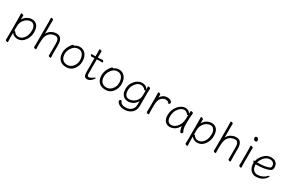

<svg xmlns="http://www.w3.org/2000/svg" viewBox="168 -2223 5859 3913"><g transform="rotate(30 3097.5 -266.5)"><path d="M92 144 94 55V-368Q94 -421 91 -472Q91 -481 105.5 -481Q120 -481 135.5 -473.5Q151 -466 151 -454Q151 -454 150 -401Q150 -401 150 -372L149 -360Q184 -435 267 -468Q306 -484 345 -484Q426 -484 470 -430Q514 -376 514 -269Q514 -162 449 -73.5Q384 15 283 15Q245 15 206.5 -2.5Q168 -20 148 -54V56L151 162Q151 171 137 171Q123 171 107.5 163.5Q92 156 92 144ZM148 -100Q152 -102 156 -102Q168 -102 182.5 -80.5Q197 -59 223 -46Q249 -33 276 -33Q330 -33 371 -67.5Q412 -102 435 -157Q458 -212 458 -282.5Q458 -353 427 -393.5Q396 -434 349.5 -434Q303 -434 262.5 -410.5Q222 -387 192.5 -346Q163 -305 152 -252Q148 -235 148 -100Z M1066 -105 1069 1Q1069 10 1054.5 10Q1040 10 1025 2.5Q1010 -5 1010 -16V-17Q1011 -25 1011 -44L1012 -115V-293Q1012 -382 978 -413Q959 -431 922 -431Q885 -431 848 -416Q740 -372 726 -228Q722 -194 721.5 -161.5Q721 -129 720 -105V-89Q720 -59 723 1Q723 10 709 10Q695 10 679.5 2.5Q664 -5 664 -17L666 -115V-590L663 -697Q663 -706 677.5 -706Q692 -706 707 -698.5Q722 -691 722 -679L720 -580V-358Q758 -436 844 -468Q883 -483 926 -483Q1066 -483 1066 -297Z M1353 -442Q1409 -484 1472 -484Q1557 -484 1610.5 -421Q1664 -358 1664 -251Q1664 -144 1600.5 -64Q1537 16 1432 16Q1327 16 1272.5 -44Q1218 -104 1218 -207Q1218 -289 1268 -374Q1288 -410 1307.5 -431Q1327 -452 1337.5 -452Q1348 -452 1353 -442ZM1427 -35Q1476 -35 1517.5 -63.5Q1559 -92 1584 -139.5Q1609 -187 1609 -245Q1609 -329 1572 -381.5Q1535 -434 1466 -434Q1383 -434 1328 -360Q1273 -289 1273 -207Q1273 -125 1314 -80Q1355 -35 1427 -35Z M1898 -617 1896 -528V-478L1926 -479Q1962 -481 2002 -485H2003Q2015 -485 2024 -472.5Q2033 -460 2033 -448.5Q2033 -437 2023 -437H1985Q1957 -437 1937 -436L1896 -434V-108Q1896 -66 1904 -52Q1912 -38 1934 -38Q1974 -38 2038 -89Q2050 -97 2058 -97Q2066 -97 2066 -88.5Q2066 -80 2054 -63Q2042 -46 2022 -28Q1975 16 1926.5 16Q1878 16 1860 -15.5Q1842 -47 1842 -110V-432H1838Q1816 -431 1795 -430L1774 -428Q1761 -428 1752 -441.5Q1743 -455 1743 -465Q1743 -475 1753 -475H1842V-528L1840 -635Q1840 -644 1854 -644Q1868 -644 1883 -636.5Q1898 -629 1898 -617Z M2275 -442Q2331 -484 2394 -484Q2479 -484 2532.5 -421Q2586 -358 2586 -251Q2586 -144 2522.5 -64Q2459 16 2354 16Q2249 16 2194.5 -44Q2140 -104 2140 -207Q2140 -289 2190 -374Q2210 -410 2229.5 -431Q2249 -452 2259.5 -452Q2270 -452 2275 -442ZM2349 -35Q2398 -35 2439.5 -63.5Q2481 -92 2506 -139.5Q2531 -187 2531 -245Q2531 -329 2494 -381.5Q2457 -434 2388 -434Q2305 -434 2250 -360Q2195 -289 2195 -207Q2195 -125 2236 -80Q2277 -35 2349 -35Z M3134 -457Q3130 -381 3130 -358V-50Q3130 22 3096.5 72Q3063 122 3007.5 147.5Q2952 173 2891.5 173Q2831 173 2796 158.5Q2761 144 2741.5 125Q2722 106 2714 90.5Q2706 75 2706 74Q2706 61 2718 48Q2730 35 2740 35Q2750 35 2754 45Q2773 87 2803.5 104.5Q2834 122 2886 122Q2998 122 3050 46Q3076 7 3076 -51V-134Q3036 -64 2981.5 -36.5Q2927 -9 2873 -9Q2795 -9 2748.5 -60.5Q2702 -112 2702 -213Q2702 -314 2773 -398Q2806 -437 2849.5 -460.5Q2893 -484 2938 -484Q3040 -484 3076 -407L3075 -475Q3075 -484 3089.5 -484Q3104 -484 3119 -476.5Q3134 -469 3134 -458ZM3076 -390Q3067 -375 3058.5 -375Q3050 -375 3046 -380Q3004 -435 2936 -435Q2868 -435 2813 -363.5Q2758 -292 2758 -211.5Q2758 -131 2789.5 -95Q2821 -59 2866 -59Q2957 -59 3026 -134Q3074 -188 3076 -270Z M3316 -18 3318 -106V-367L3315 -474Q3315 -483 3329.5 -483Q3344 -483 3359 -475.5Q3374 -468 3374 -456Q3374 -444 3373.5 -426.5Q3373 -409 3373 -391Q3393 -429 3435.5 -456.5Q3478 -484 3532 -484Q3586 -484 3627 -452Q3644 -438 3644 -424.5Q3644 -411 3635 -396Q3626 -381 3617 -381Q3608 -381 3602 -391Q3592 -411 3568 -420Q3544 -429 3528 -429Q3485 -429 3444 -400Q3386 -359 3376 -266Q3372 -230 3372 -106L3375 0Q3375 9 3361 9Q3347 9 3331.5 1.5Q3316 -6 3316 -18Z M4141 -457Q4128 -368 4128 -196Q4128 -89 4163 -34Q4165 -30 4165 -23Q4165 -16 4154.5 -2.5Q4144 11 4132 11Q4110 11 4093.5 -39.5Q4077 -90 4075 -126Q4039 -53 3983.5 -18.5Q3928 16 3863.5 16Q3799 16 3755.5 -32.5Q3712 -81 3712 -175Q3712 -298 3790 -393Q3826 -436 3869.5 -460Q3913 -484 3953.5 -484Q3994 -484 4027.5 -466Q4061 -448 4077 -410Q4079 -456 4079 -475Q4079 -484 4094.5 -484Q4110 -484 4125.5 -477Q4141 -470 4141 -459ZM4077 -386Q4072 -376 4062.5 -376Q4053 -376 4050 -380Q4013 -436 3953 -436Q3925 -436 3891.5 -416.5Q3858 -397 3830 -362Q3769 -286 3769 -180Q3769 -103 3798 -68.5Q3827 -34 3874 -34Q3921 -34 3966.5 -66Q4012 -98 4044 -160Q4076 -222 4076 -334Q4076 -361 4077 -386Z M4321 144 4323 55V-368Q4323 -421 4320 -472Q4320 -481 4334.5 -481Q4349 -481 4364.5 -473.5Q4380 -466 4380 -454Q4380 -454 4379 -401Q4379 -401 4379 -372L4378 -360Q4413 -435 4496 -468Q4535 -484 4574 -484Q4655 -484 4699 -430Q4743 -376 4743 -269Q4743 -162 4678 -73.5Q4613 15 4512 15Q4474 15 4435.5 -2.5Q4397 -20 4377 -54V56L4380 162Q4380 171 4366 171Q4352 171 4336.5 163.5Q4321 156 4321 144ZM4377 -100Q4381 -102 4385 -102Q4397 -102 4411.5 -80.5Q4426 -59 4452 -46Q4478 -33 4505 -33Q4559 -33 4600 -67.5Q4641 -102 4664 -157Q4687 -212 4687 -282.5Q4687 -353 4656 -393.5Q4625 -434 4578.5 -434Q4532 -434 4491.5 -410.5Q4451 -387 4421.5 -346Q4392 -305 4381 -252Q4377 -235 4377 -100Z M5295 -105 5298 1Q5298 10 5283.5 10Q5269 10 5254 2.5Q5239 -5 5239 -16V-17Q5240 -25 5240 -44L5241 -115V-293Q5241 -382 5207 -413Q5188 -431 5151 -431Q5114 -431 5077 -416Q4969 -372 4955 -228Q4951 -194 4950.5 -161.5Q4950 -129 4949 -105V-89Q4949 -59 4952 1Q4952 10 4938 10Q4924 10 4908.5 2.5Q4893 -5 4893 -17L4895 -115V-590L4892 -697Q4892 -706 4906.5 -706Q4921 -706 4936 -698.5Q4951 -691 4951 -679L4949 -580V-358Q4987 -436 5073 -468Q5112 -483 5155 -483Q5295 -483 5295 -297Z M5477 -655Q5477 -696 5515 -696Q5532 -696 5547 -678.5Q5562 -661 5562 -641Q5562 -602 5525 -602Q5506 -602 5491.5 -619.5Q5477 -637 5477 -655ZM5491 -17 5493 -105V-368L5490 -475Q5490 -483 5504.5 -483Q5519 -483 5534.5 -475.5Q5550 -468 5550 -457L5548 -368V-105L5551 1Q5551 9 5537 9Q5523 9 5507 1.5Q5491 -6 5491 -17Z M5770 -201V-198Q5770 -116 5807.5 -75Q5845 -34 5903 -34Q5961 -34 6014.5 -57.5Q6068 -81 6108 -124Q6120 -137 6128.5 -137Q6137 -137 6137 -127.5Q6137 -118 6122 -95Q6107 -72 6078 -46Q6005 16 5896 16Q5845 16 5804.5 -9.5Q5764 -35 5740 -82.5Q5716 -130 5716 -195V-210Q5695 -224 5695 -240Q5695 -252 5709 -252Q5723 -252 5723 -253Q5736 -331 5808 -407.5Q5880 -484 5971 -484Q6032 -484 6068 -463Q6135 -424 6135 -340Q6135 -311 6128 -292Q6121 -273 6100.5 -259.5Q6080 -246 6038 -233Q5933 -201 5782 -201ZM5798 -250Q5927 -250 6015 -276Q6070 -292 6077 -312Q6081 -323 6081 -341Q6081 -385 6052 -410.5Q6023 -436 5978 -436Q5899 -436 5843.5 -372.5Q5788 -309 5777 -250Z"/></g></svg>

Font: LXGW WenKai Lite Light
Style: Regular
Weight: 300
Designer: LXGW / Fontworks Inc.
Foundry: LXGW / Fontworks Inc.
Version: Version 1.511; March 25, 2025